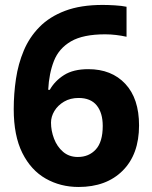

<svg xmlns="http://www.w3.org/2000/svg" viewBox="-20 -742 612 772"><path d="M35.2 -303.2Q35.2 -364.7 44.2 -425Q53.2 -485.4 75.7 -538.8Q98.1 -592.3 138.7 -633.5Q179.2 -674.8 241.7 -698.5Q304.2 -722.2 393.1 -722.2Q414.1 -722.2 442.1 -720.5Q470.2 -718.8 488.8 -714.8V-594.2Q469.2 -598.6 447 -601.3Q424.8 -604 402.8 -604Q314 -604 265.4 -575.7Q216.8 -547.4 197 -497.3Q177.2 -447.3 173.8 -380.9H180.2Q200.2 -416.5 237.5 -440.2Q274.9 -463.9 335 -463.9Q428.7 -463.9 483.9 -404.8Q539.1 -345.7 539.1 -237.8Q539.1 -121.6 473.4 -55.9Q407.7 9.8 295.9 9.8Q223.1 9.8 163.8 -23.9Q104.5 -57.6 69.8 -127Q35.2 -196.3 35.2 -303.2ZM293 -110.8Q337.4 -110.8 365.2 -141.1Q393.1 -171.4 393.1 -235.8Q393.1 -288.1 368.9 -318.1Q344.7 -348.1 295.9 -348.1Q262.7 -348.1 237.5 -333.3Q212.4 -318.4 198.7 -295.7Q185.1 -272.9 185.1 -249Q185.1 -216.3 197.3 -184.3Q209.5 -152.3 233.6 -131.6Q257.8 -110.8 293 -110.8Z"/></svg>

Font: Open Sans
Style: Bold
Weight: 700
Designer: Monotype Design Team
Foundry: Monotype Imaging Inc.
Version: Version 3.000; ttfautohint (v1.8.4)